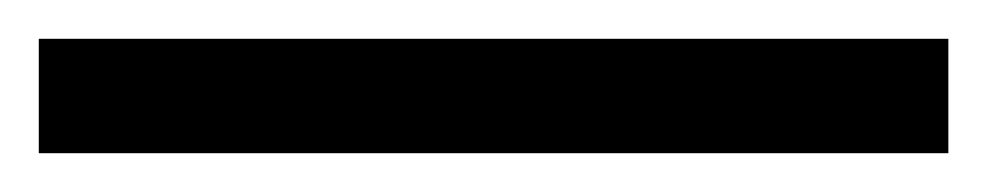

<svg xmlns="http://www.w3.org/2000/svg" viewBox="-25 -839 509 99"><path d="M-5 -760H464V-819H-5Z"/></svg>

Font: Noto Serif Tamil SemiBold
Style: Italic
Weight: 600
Italic angle: -12°
Designer: Indian Type Foundry, Tom Grace, and the Monotype Design Team
Foundry: Monotype Imaging Inc.
Version: Version 2.003